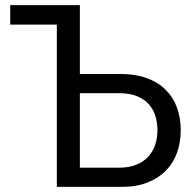

<svg xmlns="http://www.w3.org/2000/svg" viewBox="-20 -730 761 750"><path d="M202 0V-634H20V-710H292V-441H451Q509 -441 553 -425Q597 -409 626.5 -380Q656 -351 671 -310.5Q686 -270 686 -221Q686 -174 671.5 -133.5Q657 -93 628 -63.5Q599 -34 556 -17Q513 0 457 0ZM292 -75H446Q485 -75 513.5 -87Q542 -99 560 -119Q578 -139 586.5 -165.5Q595 -192 595 -221Q595 -249 587.5 -275Q580 -301 562.5 -321.5Q545 -342 516 -354Q487 -366 444 -366H292Z"/></svg>

Font: Rising Sun
Style: Regular
Weight: 400
Designer: Matt McInerney, Pablo Impallari, Rodrigo Fuenzalida (Raleway font), Stephen Hutchings (Greek), Cristiano Sobral (main ch
Foundry: The Rising Sun Project Authors
Version: Version 4.327; ttfautohint (v1.8.4.7-5d5b-dirty)